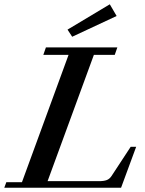

<svg xmlns="http://www.w3.org/2000/svg" viewBox="-27 -887 684 907"><path d="M314 -713.4 292 -747.1 491.7 -866.7 523.9 -811.5ZM-6.8 0 2.9 -26.4H76.7L296.9 -627.9H177.7L189.9 -663.1H527.3L515.1 -627.9H416.5L197.8 -31.2H440.4Q463.9 -31.2 477.3 -36.4Q490.7 -41.5 500 -55.7L590.3 -193.4H616.2L544.9 0Z"/></svg>

Font: Elstob 18pt SemiBold
Style: Italic
Weight: 600
Italic angle: -20°
Designer: Peter S. Baker
Version: Version 1.015